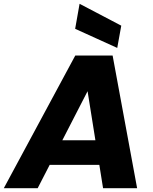

<svg xmlns="http://www.w3.org/2000/svg" viewBox="-55 -996 812 1016"><path d="M343.4 -702.3 -34.9 0H144.3L459.3 -612.3H392.6L490.4 0H670.6L540.9 -702.3ZM96.2 -123.5H567.2L547.3 -253.7H162.9ZM342.7 -843.5 565.4 -742.4 586.7 -860.2 366.1 -975.9Z"/></svg>

Font: Poppins Devanagari Thin
Style: Italic
Weight: 100
Italic angle: -10°
Designer: Ninad Kale (Devanagari), Jonny Pinhorn (Latin)
Foundry: Indian Type Foundry
Version: 4.005